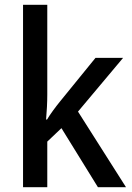

<svg xmlns="http://www.w3.org/2000/svg" viewBox="-20 -780 550 800"><path d="M177 -386V-760H76V0H177V-190L236 -246L388 0H505L305 -315L493 -539H378L230 -357C212 -335 189 -304 176 -282H172C175 -315 177 -354 177 -386Z"/></svg>

Font: Noto Sans Gujarati SemiCondensed Medium
Style: Regular
Weight: 500
Width: 4
Designer: Jelle Bosma - Monotype Design Team, Universal Thirst
Foundry: Monotype Imaging Inc.
Version: Version 2.106